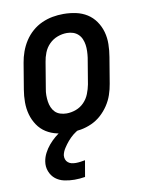

<svg xmlns="http://www.w3.org/2000/svg" viewBox="-85 -589 669 873"><g transform="rotate(-10 250.0 -152.5)"><path d="M205 8Q175 8 147 2Q119 -4 96 -18.5Q73 -33 57.5 -56Q42 -79 34.5 -106Q27 -133 27 -162.5Q27 -192 32 -221L52 -341Q56 -366 65 -391Q74 -416 88.5 -438.5Q103 -461 123.5 -479Q144 -497 168.5 -508Q193 -519 218 -523.5Q243 -528 268 -528Q298 -528 326 -522Q354 -516 377 -501.5Q400 -487 416 -464Q432 -441 439.5 -414Q447 -387 446.5 -357.5Q446 -328 441 -299L421 -179Q417 -154 408.5 -129Q400 -104 385 -81.5Q370 -59 350 -41Q330 -23 305.5 -12Q281 -1 255.5 3.5Q230 8 205 8ZM205 -80Q227 -80 248.5 -88Q270 -96 286 -112.5Q302 -129 310.5 -150.5Q319 -172 323 -193L343 -313Q345 -328 345.5 -343Q346 -358 344 -372Q342 -386 336.5 -399Q331 -412 321 -421.5Q311 -431 297.5 -435.5Q284 -440 269 -440Q247 -440 225.5 -432Q204 -424 187.5 -407.5Q171 -391 162.5 -369.5Q154 -348 151 -327L131 -207Q128 -192 128 -177Q128 -162 130 -148Q132 -134 137.5 -121Q143 -108 152.5 -98.5Q162 -89 176 -84.5Q190 -80 205 -80ZM188 223Q164 223 141 218Q118 213 101 199.5Q84 186 75.5 164Q67 142 71 118Q74 99 83.5 80.5Q93 62 106.5 46Q120 30 136 16.5Q152 3 170 -8H251L250 0Q233 8 219 19.5Q205 31 193.5 44.5Q182 58 172 73.5Q162 89 159 105Q158 115 161 124Q164 133 171.5 139Q179 145 188 147Q197 149 207 149Q218 149 228.5 147.5Q239 146 250 144L237 219Q225 221 212.5 222Q200 223 188 223Z"/></g></svg>

Font: Iosevka Term Curly SmBd Obl
Style: Regular
Weight: 600
Italic angle: -9°
Designer: Belleve Invis
Foundry: Belleve Invis
Version: Version 32.3.0